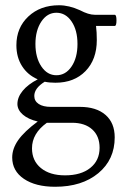

<svg xmlns="http://www.w3.org/2000/svg" viewBox="-20 -445 468 738"><path d="M192.9 -127Q169.4 -127 151.9 -130.9Q111.8 -106 111.8 -76.2Q111.8 -56.6 128.7 -45.4Q145.5 -34.2 175.8 -34.2H287.1Q350.1 -34.2 385.5 -3.4Q420.9 27.3 420.9 83Q420.9 168.5 357.9 220.7Q294.9 272.9 191.9 272.9Q116.7 272.9 71.8 242.4Q26.9 211.9 26.9 160.2Q26.9 126.5 50 93.5Q73.2 60.5 125 22Q88.9 13.7 68.1 -4.2Q47.4 -22 46.9 -44.9Q46.9 -71.3 67.1 -95.9Q87.4 -120.6 125 -140.1Q86.4 -156.7 64.7 -190.9Q43 -225.1 43 -271Q43 -338.4 88.9 -381.6Q134.8 -424.8 207 -424.8Q245.1 -424.8 287.1 -405.8Q320.3 -388.2 344.2 -388.2H420.9Q427.7 -388.2 427.7 -366.7Q427.7 -345.2 420.9 -345.2H349.1Q352.1 -321.3 352.1 -291Q352.1 -216.3 308.6 -171.6Q265.1 -127 192.9 -127ZM196.8 -155.8Q232.4 -155.8 255.1 -189.5Q277.8 -223.1 277.8 -275.9Q277.8 -329.1 255.1 -362.5Q232.4 -396 196.8 -396Q161.6 -396 138.9 -362.1Q116.2 -328.1 116.2 -275.9Q116.2 -223.6 138.9 -189.7Q161.6 -155.8 196.8 -155.8ZM230 229Q291.5 229 327.1 200.4Q362.8 171.9 362.8 123Q362.8 78.1 334.5 52.5Q306.2 26.9 256.8 26.9H160.2Q103 67.9 103 125Q103 172.9 137.2 200.9Q171.4 229 230 229Z"/></svg>

Font: Junicode SmCond
Style: Regular
Weight: 400
Width: 4
Designer: Peter S. Baker
Version: Version 2.206